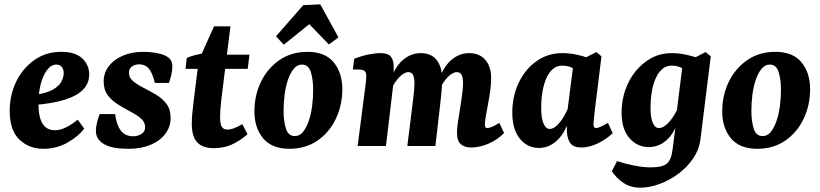

<svg xmlns="http://www.w3.org/2000/svg" viewBox="-20 -676 3796 889"><path d="M264 -436Q328 -436 360.5 -406Q393 -376 393 -331Q393 -291 365.5 -262Q338 -233 282 -215Q226 -197 140 -190L142 -237Q198 -245 226.5 -262Q255 -279 265 -299.5Q275 -320 275 -337Q275 -355 266 -366Q257 -377 241 -377Q217 -377 198 -352Q179 -327 168.5 -286.5Q158 -246 158 -197Q158 -134 177 -103.5Q196 -73 235 -73Q259 -73 286 -86.5Q313 -100 340 -122L370 -80Q342 -44 292 -15.5Q242 13 180 13Q115 13 70 -29.5Q25 -72 25 -163Q25 -236 55 -298Q85 -360 139 -398Q193 -436 264 -436Z M577 13Q549 13 523 10Q497 7 473 -3Q450 -13 437 -30Q424 -47 424 -69Q424 -89 430 -112Q436 -135 442 -148H513Q519 -99 539 -72Q559 -45 597 -45Q617 -45 634.5 -55.5Q652 -66 652 -87Q652 -111 632.5 -127.5Q613 -144 584.5 -159Q556 -174 527.5 -191.5Q499 -209 479.5 -234.5Q460 -260 460 -299Q460 -339 484 -370Q508 -401 549.5 -418.5Q591 -436 642 -436Q671 -436 697 -432Q723 -428 742 -420Q764 -410 771 -397Q778 -384 778 -367Q778 -353 774 -333Q770 -313 762 -292H697Q687 -335 670.5 -356.5Q654 -378 624 -378Q603 -378 590 -367.5Q577 -357 577 -340Q577 -316 596.5 -300Q616 -284 644.5 -269.5Q673 -255 702 -238Q731 -221 750.5 -195.5Q770 -170 770 -130Q770 -89 745.5 -56.5Q721 -24 677.5 -5.5Q634 13 577 13Z M970 10Q919 10 893.5 -16.5Q868 -43 868 -104Q868 -127 870.5 -152Q873 -177 875 -194L900 -396L971 -554H1047L1005 -217Q1002 -193 1000.5 -171Q999 -149 999 -133Q999 -102 1007 -89Q1015 -76 1033 -76Q1048 -76 1066.5 -83.5Q1085 -91 1102 -101L1126 -55Q1104 -33 1063 -11.5Q1022 10 970 10ZM839 -357 845 -408Q863 -416 889.5 -422.5Q916 -429 944 -432L988 -423H1135L1127 -357Z M1320 13Q1239 13 1198.5 -35.5Q1158 -84 1158 -160Q1158 -234 1188 -296.5Q1218 -359 1273.5 -397.5Q1329 -436 1404 -436Q1485 -436 1525 -387.5Q1565 -339 1565 -263Q1565 -189 1535 -126Q1505 -63 1450 -25Q1395 13 1320 13ZM1343 -46Q1366 -45 1382 -64Q1398 -83 1409 -114.5Q1420 -146 1425 -184Q1430 -222 1430 -261Q1430 -307 1419.5 -341.5Q1409 -376 1380 -377Q1358 -378 1341.5 -359Q1325 -340 1314 -308.5Q1303 -277 1298 -239Q1293 -201 1293 -162Q1293 -117 1303.5 -82Q1314 -47 1343 -46ZM1258 -508 1384 -652 1463 -656 1547 -503 1503 -470 1412 -564 1294 -469Z M2162 7Q2131 7 2113.5 -8.5Q2096 -24 2096 -59Q2096 -81 2099 -101.5Q2102 -122 2106 -147Q2110 -171 2114 -197.5Q2118 -224 2121 -249Q2124 -274 2124 -292Q2124 -314 2118 -328Q2112 -342 2094 -342Q2084 -342 2070 -333Q2056 -324 2041.5 -305.5Q2027 -287 2013 -259L2003 -285Q2031 -365 2068.5 -397.5Q2106 -430 2152 -430Q2200 -430 2227 -399Q2254 -368 2254 -315Q2254 -288 2250.5 -260.5Q2247 -233 2242 -207Q2237 -181 2233 -158Q2229 -137 2227 -123Q2225 -109 2225 -98Q2225 -83 2237 -83Q2244 -83 2257.5 -88.5Q2271 -94 2292 -107L2314 -60Q2280 -26 2239 -9.5Q2198 7 2162 7ZM1636 0 1671 -271Q1673 -282 1674.5 -298.5Q1676 -315 1676 -325Q1676 -341 1668 -347.5Q1660 -354 1644 -354H1614L1620 -404Q1657 -418 1687.5 -424Q1718 -430 1742 -430Q1779 -430 1791.5 -411.5Q1804 -393 1803 -363L1802 -294L1767 0ZM1866 0 1884 -144Q1889 -186 1894 -225.5Q1899 -265 1899 -292Q1899 -314 1893 -328Q1887 -342 1870 -342Q1860 -342 1846 -333Q1832 -324 1817.5 -305.5Q1803 -287 1789 -259L1779 -285Q1807 -365 1844.5 -397.5Q1882 -430 1928 -430Q1977 -430 2002 -398Q2027 -366 2027 -310Q2027 -273 2022.5 -232Q2018 -191 2013 -148L1996 0Z M2476 9Q2421 9 2386 -35Q2351 -79 2352 -159Q2353 -234 2383 -295.5Q2413 -357 2465 -393.5Q2517 -430 2584 -430Q2616 -430 2647 -423.5Q2678 -417 2701 -409L2665 -340Q2646 -354 2627.5 -363Q2609 -372 2583 -372Q2558 -372 2540 -356.5Q2522 -341 2510 -314Q2498 -287 2492 -253Q2486 -219 2486 -182Q2485 -132 2496 -105.5Q2507 -79 2525 -79Q2538 -79 2551.5 -89Q2565 -99 2580 -120Q2595 -141 2609 -172L2624 -165Q2609 -79 2568.5 -35Q2528 9 2476 9ZM2672 7Q2637 7 2622 -11.5Q2607 -30 2605 -65Q2604 -78 2604 -100Q2604 -122 2604 -137L2635 -380L2741 -435L2765 -415L2732 -148Q2731 -136 2729.5 -122.5Q2728 -109 2728 -101Q2728 -83 2740 -83Q2747 -83 2759.5 -88.5Q2772 -94 2795 -107L2817 -59Q2783 -28 2744.5 -10.5Q2706 7 2672 7Z M2944 193Q2901 193 2868.5 172Q2836 151 2813 117L2837 70Q2874 82 2916 90.5Q2958 99 2992 99Q3045 99 3066.5 82.5Q3088 66 3094 17L3110 -106L3111 -139L3141 -380L3247 -435L3271 -415L3223 -29Q3217 17 3189.5 57.5Q3162 98 3121 128.5Q3080 159 3033.5 176Q2987 193 2944 193ZM2984 5Q2930 5 2894 -37Q2858 -79 2858 -155Q2858 -209 2875 -258.5Q2892 -308 2923.5 -346.5Q2955 -385 2997 -407.5Q3039 -430 3090 -430Q3122 -430 3153 -423.5Q3184 -417 3207 -409L3171 -340Q3152 -354 3133.5 -363Q3115 -372 3089 -372Q3064 -372 3045.5 -355.5Q3027 -339 3015 -311Q3003 -283 2997.5 -248.5Q2992 -214 2992 -178Q2992 -132 3002.5 -107.5Q3013 -83 3031 -83Q3050 -83 3072 -104.5Q3094 -126 3116 -169L3131 -162Q3116 -80 3077 -37.5Q3038 5 2984 5Z M3486 13Q3405 13 3364.5 -35.5Q3324 -84 3324 -160Q3324 -234 3354 -296.5Q3384 -359 3439.5 -397.5Q3495 -436 3570 -436Q3651 -436 3691 -387.5Q3731 -339 3731 -263Q3731 -189 3701 -126Q3671 -63 3616 -25Q3561 13 3486 13ZM3509 -46Q3532 -45 3548 -64Q3564 -83 3575 -114.5Q3586 -146 3591 -184Q3596 -222 3596 -261Q3596 -307 3585.5 -341.5Q3575 -376 3546 -377Q3524 -378 3507.5 -359Q3491 -340 3480 -308.5Q3469 -277 3464 -239Q3459 -201 3459 -162Q3459 -117 3469.5 -82Q3480 -47 3509 -46Z"/></svg>

Font: Yrsa
Style: Bold Italic
Weight: 700
Italic angle: -7.10001°
Version: Version 2.004